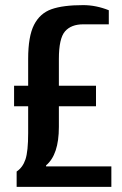

<svg xmlns="http://www.w3.org/2000/svg" viewBox="-20 -730 475 750"><path d="M45 -60Q69 -76 79.5 -107.5Q90 -139 90 -210V-315H35V-395H90V-500Q90 -588 113 -633Q136 -678 181 -694Q226 -710 305 -710Q355 -710 405 -690V-635H305Q258 -635 234 -607.5Q210 -580 210 -500V-395H355V-315H210V-234Q210 -126 160 -84V-80H415V0H45Z"/></svg>

Font: Cuprum
Style: Bold
Weight: 700
Designer: Jovanny Lemonad
Foundry: Jovanny Lemonad
Version: Version 2.000